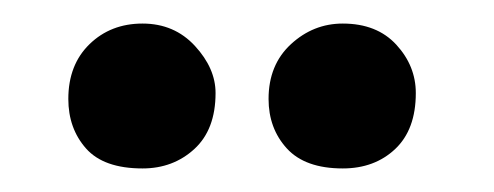

<svg xmlns="http://www.w3.org/2000/svg" viewBox="-20 -655 419 163"><path d="M101 -512Q68 -512 53 -529Q38 -546 38 -571Q38 -600 56 -617.5Q74 -635 101 -635Q128 -635 145.5 -616Q163 -597 163 -576Q163 -545 145 -528.5Q127 -512 101 -512ZM271 -512Q239 -512 223.5 -529Q208 -546 208 -571Q208 -600 227 -617.5Q246 -635 271 -635Q300 -635 316.5 -617Q333 -599 333 -576Q333 -545 315.5 -528.5Q298 -512 271 -512Z"/></svg>

Font: Junicode VF
Style: Regular
Weight: 400
Designer: Peter S. Baker
Version: Version 2.213